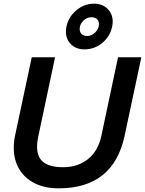

<svg xmlns="http://www.w3.org/2000/svg" viewBox="-20 -1011 790 1046"><path d="M339 -839Q339 -853 342 -866Q353 -919 396 -955Q439 -991 493 -991Q538 -991 566 -963Q594 -935 594 -893Q594 -880 591 -866Q580 -813 537.5 -777.5Q495 -742 440 -742Q395 -742 367 -769.5Q339 -797 339 -839ZM519 -880Q519 -897 508.5 -907Q498 -917 477 -917Q453 -917 433.5 -897.5Q414 -878 414 -853Q414 -836 424.5 -825.5Q435 -815 455 -815Q480 -815 499.5 -835Q519 -855 519 -880ZM55 -205Q55 -240 62 -272L153 -699H280L189 -270Q182 -239 182 -212Q182 -154 217 -127Q252 -100 325 -100Q403 -100 458.5 -143.5Q514 -187 532 -270L623 -699H750L659 -272Q598 15 300 15Q223 15 168 -13Q113 -41 84 -91Q55 -141 55 -205Z"/></svg>

Font: Prompt Medium
Style: Italic
Weight: 500
Italic angle: -12°
Designer: Katatrad Team
Foundry: CadsonDemak
Version: Version 1.001